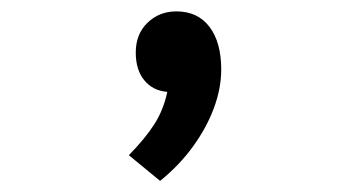

<svg xmlns="http://www.w3.org/2000/svg" viewBox="-20 -169 626 339"><path d="M262.7 150.4 207.5 105Q235.8 76.2 252.2 50.8Q268.6 25.4 275.4 -6.8Q250 -8.8 234.9 -27.1Q219.7 -45.4 219.7 -76.2Q219.7 -108.9 240.5 -128.9Q261.2 -148.9 291.5 -148.9Q329.1 -148.9 349.9 -121.6Q370.6 -94.2 370.6 -46.4Q370.6 -13.2 357.7 21.7Q344.7 56.6 320.8 89.6Q296.9 122.6 262.7 150.4Z"/></svg>

Font: Cascadia Mono Medium
Style: Regular
Weight: 500
Monospace: yes
Designer: Aaron Bell
Foundry: Saja Typeworks
Version: Version 2407.024